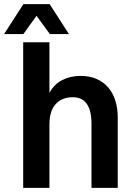

<svg xmlns="http://www.w3.org/2000/svg" viewBox="-43 -916 664 936"><path d="M70 0V-710H198V-463Q220 -505 260 -525.5Q300 -546 350 -546Q394 -546 428 -531Q462 -516 485 -489Q508 -462 519.5 -425Q531 -388 531 -343V0H403V-312Q403 -442 312 -442Q259 -442 228.5 -408.5Q198 -375 198 -309V0ZM-23 -750 71 -896H199L293 -750H200L135 -839L71 -750Z"/></svg>

Font: Geist SemBd
Style: Regular
Weight: 400
Designer: Basement.studio, Andrés Briganti, Mateo Zaragoza
Foundry: Basement.studio, Vercel, Andrés Briganti, Guido Ferreyra, Mateo Zaragoza
Version: Version 1.401